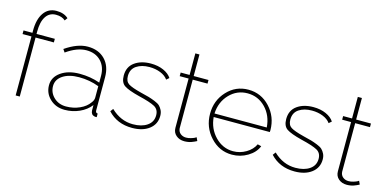

<svg xmlns="http://www.w3.org/2000/svg" viewBox="-71 -1135 3105 1540"><g transform="rotate(15 1481.5 -365.0)"><path d="M102 0V-490H28V-520H102V-539Q102 -633 139.5 -686.5Q177 -740 244 -740Q307 -740 343 -706L326 -683Q298 -709 248 -709Q194 -709 165 -665Q136 -621 136 -539V-520H288V-490H136V0Z M555 -301Q644 -301 723 -273V-328Q723 -405 678 -451Q633 -497 559 -497Q481 -497 392 -434L375 -459Q476 -528 561 -528Q651 -528 704 -473.5Q757 -419 757 -326V-52Q757 -30 775 -30V0Q761 1 756 -1Q727 -7 725 -42V-87Q689 -41 632 -15.5Q575 10 510 10Q437 10 388 -36Q339 -82 339 -149Q339 -216 399.5 -258.5Q460 -301 555 -301ZM705 -104Q723 -126 723 -148V-243Q645 -273 557 -273Q474 -273 423 -239.5Q372 -206 372 -151Q372 -96 412.5 -57.5Q453 -19 514 -19Q575 -19 627 -42.5Q679 -66 705 -104Z M1070 10Q945 10 868 -74L886 -98Q967 -20 1069 -20Q1142 -20 1187 -51Q1232 -82 1232 -137Q1232 -186 1194 -207Q1156 -228 1059 -251Q968 -274 933 -297.5Q898 -321 898 -379Q898 -452 951 -490Q1004 -528 1085 -528Q1145 -528 1190.5 -507.5Q1236 -487 1257 -454L1235 -435Q1214 -465 1172.5 -481.5Q1131 -498 1081 -498Q1016 -498 973.5 -469.5Q931 -441 931 -384Q931 -339 959.5 -320.5Q988 -302 1067 -282Q1113 -271 1135.5 -264.5Q1158 -258 1188 -246Q1218 -234 1231.5 -221Q1245 -208 1255 -188Q1265 -168 1265 -141Q1265 -72 1211.5 -31Q1158 10 1070 10Z M1604 -24 1597 -20Q1591 -17 1582 -13Q1573 -9 1561 -4.5Q1549 0 1533.5 2.5Q1518 5 1503 5Q1462 5 1434.5 -18.5Q1407 -42 1407 -81V-490H1333V-520H1407V-699H1441V-520H1564V-490H1441V-86Q1443 -58 1462.5 -42.5Q1482 -27 1509 -27Q1528 -27 1548 -33Q1568 -39 1578 -44Q1588 -49 1591 -52Z M1899 10Q1794 10 1720 -70.5Q1646 -151 1646 -263Q1646 -373 1718 -450.5Q1790 -528 1895 -528Q2001 -528 2074 -449.5Q2147 -371 2148 -260Q2148 -249 2147 -244H1681Q1689 -149 1752 -84Q1815 -19 1901 -19Q1958 -19 2008 -48.5Q2058 -78 2079 -124L2110 -116Q2088 -61 2028.5 -25.5Q1969 10 1899 10ZM1680 -273H2114Q2107 -371 2045.5 -434.5Q1984 -498 1896 -498Q1808 -498 1746.5 -434Q1685 -370 1680 -273Z M2419 10Q2294 10 2217 -74L2235 -98Q2316 -20 2418 -20Q2491 -20 2536 -51Q2581 -82 2581 -137Q2581 -186 2543 -207Q2505 -228 2408 -251Q2317 -274 2282 -297.5Q2247 -321 2247 -379Q2247 -452 2300 -490Q2353 -528 2434 -528Q2494 -528 2539.5 -507.5Q2585 -487 2606 -454L2584 -435Q2563 -465 2521.5 -481.5Q2480 -498 2430 -498Q2365 -498 2322.5 -469.5Q2280 -441 2280 -384Q2280 -339 2308.5 -320.5Q2337 -302 2416 -282Q2462 -271 2484.5 -264.5Q2507 -258 2537 -246Q2567 -234 2580.5 -221Q2594 -208 2604 -188Q2614 -168 2614 -141Q2614 -72 2560.5 -31Q2507 10 2419 10Z M2953 -24 2946 -20Q2940 -17 2931 -13Q2922 -9 2910 -4.5Q2898 0 2882.5 2.5Q2867 5 2852 5Q2811 5 2783.5 -18.5Q2756 -42 2756 -81V-490H2682V-520H2756V-699H2790V-520H2913V-490H2790V-86Q2792 -58 2811.5 -42.5Q2831 -27 2858 -27Q2877 -27 2897 -33Q2917 -39 2927 -44Q2937 -49 2940 -52Z"/></g></svg>

Font: Raleway-v4020 ExtraLight
Style: Regular
Weight: 275
Designer: Matt McInerney, Pablo Impallari, Rodrigo Fuenzalida
Foundry: Matt McInerney, Pablo Impallari, Rodrigo Fuenzalida
Version: Version 4.020;PS 004.020;hotconv 1.0.88;makeotf.lib2.5.64775